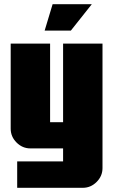

<svg xmlns="http://www.w3.org/2000/svg" viewBox="-20 -708 540 916"><path d="M418 -688 318 -562H193L231 -688ZM469 94Q469 132 441 160Q413 188 375 188H62V62H281V0H125Q87 0 59 -28Q31 -56 31 -94V-500H219V-125H281V-500H469Z"/></svg>

Font: CostaRica
Style: Normal
Weight: 900
Version: Version 1.3